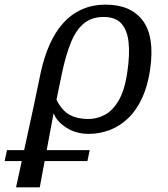

<svg xmlns="http://www.w3.org/2000/svg" viewBox="-128 -566 722 826"><path d="M-108 127 -98 80H258L248 127ZM47 -253Q61 -318 84.5 -372Q108 -426 142.5 -465Q177 -504 223 -525Q269 -546 327 -546Q435 -546 486.5 -477Q538 -408 518 -268Q508 -198 484 -145.5Q460 -93 424.5 -58.5Q389 -24 345 -7Q301 10 253 10Q201 10 159.5 -15.5Q118 -41 104 -76H102L43 240H-59L17 -109ZM252 -54Q289 -54 323 -72Q357 -90 383 -134.5Q409 -179 420 -258Q431 -333 425 -385.5Q419 -438 393.5 -465.5Q368 -493 318 -493Q268 -493 234.5 -466.5Q201 -440 178.5 -386.5Q156 -333 139 -253L115 -137Q139 -89 172.5 -71.5Q206 -54 252 -54Z"/></svg>

Font: Noto Serif
Style: Italic
Weight: 400
Italic angle: -12°
Designer: Monotype Design Team
Foundry: Monotype Imaging Inc.
Version: Version 2.013